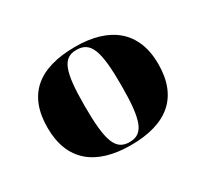

<svg xmlns="http://www.w3.org/2000/svg" viewBox="-82 -837 616 575"><g transform="rotate(-30 226.5 -549.5)"><path d="M226 -380C351 -380 418 -436 418 -550C418 -664 345 -719 228 -719C101 -719 35 -664 35 -550C35 -436 105 -380 226 -380ZM227 -390C179 -390 164 -429 164 -551C164 -671 179 -709 226 -709C275 -709 290 -671 290 -551C290 -429 275 -390 227 -390Z"/></g></svg>

Font: Noto Serif Display ExtraBold
Style: Regular
Weight: 800
Designer: Monotype Design Team
Foundry: Monotype Imaging Inc.
Version: Version 2.009